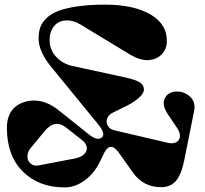

<svg xmlns="http://www.w3.org/2000/svg" viewBox="-20 -795 887 831"><path d="M475.1 -231 707 -176.8Q724.1 -172.9 736.8 -177Q749.5 -181.2 754.6 -190.4Q759.8 -199.7 758.3 -212.6Q756.8 -225.6 748 -238.8L704.1 -304.2Q679.2 -344.2 694.3 -371.6Q709.5 -398.9 746.1 -398.9Q779.3 -398.9 803.7 -375.5Q828.1 -352.1 819.8 -313L777.8 -103Q765.1 -39.6 741.7 -12.2Q718.3 15.1 676.8 15.1Q601.1 15.1 556.2 -46.9L492.2 -137.2Q473.6 -161.1 458.3 -159.2Q442.9 -157.2 431.2 -133.8L410.2 -90.8Q387.7 -44.9 346.7 -14.4Q305.7 16.1 259.8 16.1Q147.9 16.1 78.9 -52.5Q9.8 -121.1 9.8 -242.2Q9.8 -272.9 19.8 -296.4Q29.8 -319.8 46.9 -333.3Q64 -346.7 84.5 -353.3Q105 -359.9 127.9 -359.9Q181.6 -359.9 234.9 -316.9L362.8 -214.8Q401.4 -183.1 420.9 -200.2Q438.5 -215.3 405.8 -255.9L206.1 -500Q147 -569.8 147 -628.9Q147 -654.3 153.6 -674.6Q160.2 -694.8 179.2 -714.4Q198.2 -733.9 229.7 -746.6Q261.2 -759.3 313.2 -767.1Q365.2 -774.9 435.1 -774.9Q559.6 -774.9 632.6 -731.7Q705.6 -688.5 702.1 -610.8Q700.2 -580.1 679 -558.8Q657.7 -537.6 623.8 -534.9Q589.8 -532.2 545.9 -557.1L328.1 -689Q303.7 -703.6 279.5 -706.1Q255.4 -708.5 236.8 -700Q218.3 -691.4 206.5 -670.9Q194.8 -650.4 194.8 -622.1Q194.8 -579.6 222.4 -549.6Q250 -519.5 292 -509.8L525.9 -459Q566.4 -450.2 584.7 -438.5Q603 -426.8 603 -407.2Q603 -391.6 582 -372.6Q561 -353.5 532.2 -338.9L467.8 -307.1Q448.7 -297.4 443.4 -280.8Q438 -264.2 447 -249.8Q456.1 -235.4 475.1 -231ZM335.9 -188 267.1 -242.2Q217.8 -281.7 172.9 -227.1L109.9 -150.9Q98.6 -134.3 98.6 -116.9Q98.6 -99.6 112.3 -87.4Q126 -75.2 147 -79.1L303.2 -108.9Q333 -114.7 345.9 -129.4Q358.9 -144 355.2 -159.9Q351.6 -175.8 335.9 -188Z"/></svg>

Font: Pilowlava
Style: Regular
Weight: 400
Designer: Anton Moglia, Jérémy Landes, Maksym Kobuzan (Cyrillic), Velvetyne Type Foundry
Foundry: Anton Moglia, Jérémy Landes, Velvetyne Type Foundry
Version: Version 1.001;hotconv 1.0.109;makeotfexe 2.5.65596